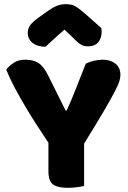

<svg xmlns="http://www.w3.org/2000/svg" viewBox="-20 -895 614 920"><path d="M383 -4Q372 -1 349 2Q326 5 304 5Q258 5 235 -10.5Q212 -26 212 -76V-211Q187 -248 158 -293Q129 -338 101 -385Q73 -432 49 -477.5Q25 -523 10 -561Q23 -579 45.5 -594Q68 -609 101 -609Q140 -609 164.5 -593Q189 -577 211 -533L294 -366H300Q314 -397 324.5 -422.5Q335 -448 345 -473.5Q355 -499 366 -526.5Q377 -554 391 -590Q409 -599 431 -604Q453 -609 473 -609Q508 -609 532.5 -590.5Q557 -572 557 -535Q557 -523 552 -506Q547 -489 529 -454.5Q511 -420 476.5 -361Q442 -302 383 -207ZM289 -753Q255 -724 236 -706Q217 -688 198 -671Q159 -671 136 -689.5Q113 -708 113 -737Q113 -757 124 -773Q135 -789 161 -808L210 -843Q234 -860 253.5 -867.5Q273 -875 293 -875Q306 -875 316.5 -873.5Q327 -872 338 -866.5Q349 -861 362 -850.5Q375 -840 395 -823L465 -761Q466 -756 466.5 -752Q467 -748 467 -743Q467 -712 450.5 -692.5Q434 -673 403 -673Q393 -673 385 -674.5Q377 -676 368.5 -681Q360 -686 349 -695.5Q338 -705 323 -721Z"/></svg>

Font: Baloo Da
Style: Regular
Weight: 400
Designer: Noopur Datye and Ek Type
Foundry: Ek Type
Version: Version 1.443;PS 1.000;hotconv 16.6.51;makeotf.lib2.5.65220;